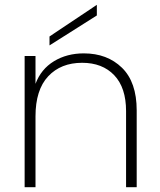

<svg xmlns="http://www.w3.org/2000/svg" viewBox="-20 -775 663 795"><path d="M327 -554Q424 -554 485 -494.5Q546 -435 546 -318V0H502V-315Q502 -412 453 -463.5Q404 -515 320 -515Q232 -515 179.5 -459Q127 -403 127 -293V0H82V-543H127V-428Q150 -489 203.5 -521.5Q257 -554 327 -554ZM381 -711 185 -587V-624L381 -755Z"/></svg>

Font: Fz Poppins ExtLt
Style: Regular
Weight: 200
Designer: Ninad Kale (Devanagari), Jonny Pinhorn (Latin)
Foundry: Indian Type Foundry
Version: Vit hóa bi Vntype.Com & FontZin.Com